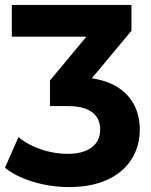

<svg xmlns="http://www.w3.org/2000/svg" viewBox="-38 -558 612 780"><path d="M335 -240 496 -433V-538H10V-409H313L165 -231V-127H239C330 -127 369 -89 369 -31C369 31 320 67 237 67C164 67 89 42 37 -1L-18 124C45 173 144 202 243 202C440 202 530 92 530 -31C530 -141 464 -221 335 -240Z"/></svg>

Font: AWKNG-Font
Style: Bold
Weight: 700
Designer: Awakening Church
Foundry: Awakening Church
Version: Version 1.700;PS 001.700;hotconv 1.0.88;makeotf.lib2.5.64775